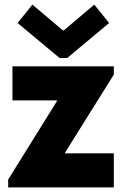

<svg xmlns="http://www.w3.org/2000/svg" viewBox="-20 -816 532 836"><path d="M15.6 0V-34.2L227.5 -375V-378.9H34.2V-527.3H475.6V-491.2L263.7 -152.3V-148.4H475.6V0ZM121.1 -795.9 253.9 -683.6H257.8L390.6 -795.9L455.1 -715.8L272.5 -563.5H239.3L56.6 -715.8Z"/></svg>

Font: Reddit Sans Black
Style: Regular
Weight: 900
Version: Version 1.014